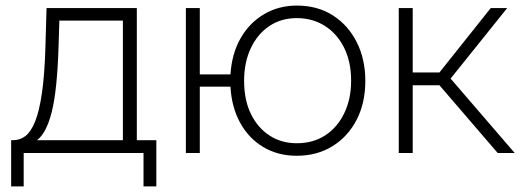

<svg xmlns="http://www.w3.org/2000/svg" viewBox="-20 -549 1893 689"><path d="M20 120V-46H28Q52 -46 71.5 -61Q91 -76 106 -113Q121 -150 130.5 -215Q140 -280 143 -380L147 -520H471V-46H541V120H495V0H65V120ZM113 -46H421V-475H193L190 -377Q185 -225 166 -148.5Q147 -72 113 -46Z M1045 10Q977 10 924.5 -21.5Q872 -53 841.5 -109Q811 -165 807 -238H697V0H647V-520H697V-282H807Q812 -357 843.5 -412Q875 -467 927.5 -498Q980 -529 1045 -529Q1120 -529 1175 -493.5Q1230 -458 1260.5 -397Q1291 -336 1291 -259Q1291 -179 1259.5 -118.5Q1228 -58 1172.5 -24Q1117 10 1045 10ZM1045 -35Q1104 -35 1147.5 -63.5Q1191 -92 1215.5 -143Q1240 -194 1240 -259Q1240 -328 1214.5 -378.5Q1189 -429 1145 -456.5Q1101 -484 1045 -484Q989 -484 946.5 -455.5Q904 -427 880 -376Q856 -325 856 -259Q856 -190 880.5 -140Q905 -90 947.5 -62.5Q990 -35 1045 -35Z M1411 0V-520H1461V-289H1557L1741 -520H1800L1597 -267L1827 0H1766L1557 -243H1461V0Z"/></svg>

Font: Raleway Light
Style: Regular
Weight: 300
Designer: Matt McInerney, Pablo Impallari, Rodrigo Fuenzalida
Foundry: Matt McInerney, Pablo Impallari, Rodrigo Fuenzalida
Version: Version 4.026